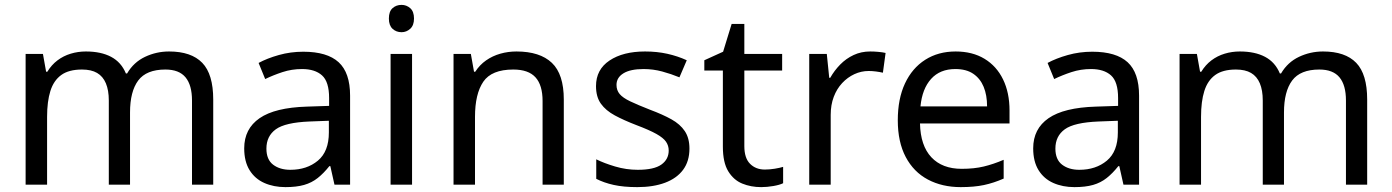

<svg xmlns="http://www.w3.org/2000/svg" viewBox="-20 -757 5705 787"><path d="M673 -546Q764 -546 809 -499.5Q854 -453 854 -349V0H767V-345Q767 -408 740.5 -440Q714 -472 658 -472Q580 -472 546.5 -427Q513 -382 513 -296V0H426V-345Q426 -387 414 -415.5Q402 -444 378 -458Q354 -472 316 -472Q262 -472 231 -449.5Q200 -427 186.5 -384Q173 -341 173 -278V0H85V-536H156L169 -463H174Q191 -491 215.5 -509.5Q240 -528 270 -537Q300 -546 332 -546Q394 -546 435.5 -524Q477 -502 496 -456H501Q528 -502 574.5 -524Q621 -546 673 -546Z M1223 -545Q1321 -545 1368 -502Q1415 -459 1415 -365V0H1351L1334 -76H1330Q1307 -47 1282.5 -27.5Q1258 -8 1226.5 1Q1195 10 1150 10Q1102 10 1063.5 -7Q1025 -24 1003 -59.5Q981 -95 981 -149Q981 -229 1044 -272.5Q1107 -316 1238 -320L1329 -323V-355Q1329 -422 1300 -448Q1271 -474 1218 -474Q1176 -474 1138 -461.5Q1100 -449 1067 -433L1040 -499Q1075 -518 1123 -531.5Q1171 -545 1223 -545ZM1249 -259Q1149 -255 1110.5 -227Q1072 -199 1072 -148Q1072 -103 1099.5 -82Q1127 -61 1170 -61Q1238 -61 1283 -98.5Q1328 -136 1328 -214V-262Z M1669 -536V0H1581V-536ZM1626 -737Q1646 -737 1661.5 -723.5Q1677 -710 1677 -681Q1677 -653 1661.5 -639Q1646 -625 1626 -625Q1604 -625 1589 -639Q1574 -653 1574 -681Q1574 -710 1589 -723.5Q1604 -737 1626 -737Z M2097 -546Q2193 -546 2242 -499.5Q2291 -453 2291 -349V0H2204V-343Q2204 -408 2175 -440Q2146 -472 2084 -472Q1995 -472 1961 -422Q1927 -372 1927 -278V0H1839V-536H1910L1923 -463H1928Q1946 -491 1972.5 -509.5Q1999 -528 2031 -537Q2063 -546 2097 -546Z M2806 -148Q2806 -96 2780 -61Q2754 -26 2706 -8Q2658 10 2592 10Q2536 10 2495.5 1Q2455 -8 2424 -24V-104Q2456 -88 2501.5 -74.5Q2547 -61 2594 -61Q2661 -61 2691 -82.5Q2721 -104 2721 -140Q2721 -160 2710 -176Q2699 -192 2670.5 -208Q2642 -224 2589 -244Q2537 -264 2500 -284Q2463 -304 2443 -332Q2423 -360 2423 -404Q2423 -472 2478.5 -509Q2534 -546 2624 -546Q2673 -546 2715.5 -536.5Q2758 -527 2795 -510L2765 -440Q2731 -454 2694 -464Q2657 -474 2618 -474Q2564 -474 2535.5 -456.5Q2507 -439 2507 -409Q2507 -387 2520 -371.5Q2533 -356 2563.5 -341.5Q2594 -327 2645 -307Q2696 -288 2732 -268Q2768 -248 2787 -219.5Q2806 -191 2806 -148Z M3115 -62Q3135 -62 3156 -65.5Q3177 -69 3190 -73V-6Q3176 1 3150 5.5Q3124 10 3100 10Q3058 10 3022.5 -4.5Q2987 -19 2965 -55Q2943 -91 2943 -156V-468H2867V-510L2944 -545L2979 -659H3031V-536H3186V-468H3031V-158Q3031 -109 3054.5 -85.5Q3078 -62 3115 -62Z M3547 -546Q3562 -546 3579.5 -544.5Q3597 -543 3610 -540L3599 -459Q3586 -462 3570.5 -464Q3555 -466 3541 -466Q3510 -466 3482 -453Q3454 -440 3432 -416.5Q3410 -393 3397.5 -360Q3385 -327 3385 -286V0H3297V-536H3369L3379 -438H3383Q3400 -468 3424 -492.5Q3448 -517 3479 -531.5Q3510 -546 3547 -546Z M3897 -546Q3966 -546 4015.5 -516Q4065 -486 4091.5 -431.5Q4118 -377 4118 -304V-251H3751Q3753 -160 3797.5 -112.5Q3842 -65 3922 -65Q3973 -65 4012.5 -74.5Q4052 -84 4094 -102V-25Q4053 -7 4013 1.5Q3973 10 3918 10Q3842 10 3783.5 -21Q3725 -52 3692.5 -113.5Q3660 -175 3660 -264Q3660 -352 3689.5 -415Q3719 -478 3772.5 -512Q3826 -546 3897 -546ZM3896 -474Q3833 -474 3796.5 -433.5Q3760 -393 3753 -321H4026Q4026 -367 4012 -401Q3998 -435 3969.5 -454.5Q3941 -474 3896 -474Z M4457 -545Q4555 -545 4602 -502Q4649 -459 4649 -365V0H4585L4568 -76H4564Q4541 -47 4516.5 -27.5Q4492 -8 4460.5 1Q4429 10 4384 10Q4336 10 4297.5 -7Q4259 -24 4237 -59.5Q4215 -95 4215 -149Q4215 -229 4278 -272.5Q4341 -316 4472 -320L4563 -323V-355Q4563 -422 4534 -448Q4505 -474 4452 -474Q4410 -474 4372 -461.5Q4334 -449 4301 -433L4274 -499Q4309 -518 4357 -531.5Q4405 -545 4457 -545ZM4483 -259Q4383 -255 4344.5 -227Q4306 -199 4306 -148Q4306 -103 4333.5 -82Q4361 -61 4404 -61Q4472 -61 4517 -98.5Q4562 -136 4562 -214V-262Z M5403 -546Q5494 -546 5539 -499.5Q5584 -453 5584 -349V0H5497V-345Q5497 -408 5470.5 -440Q5444 -472 5388 -472Q5310 -472 5276.5 -427Q5243 -382 5243 -296V0H5156V-345Q5156 -387 5144 -415.5Q5132 -444 5108 -458Q5084 -472 5046 -472Q4992 -472 4961 -449.5Q4930 -427 4916.5 -384Q4903 -341 4903 -278V0H4815V-536H4886L4899 -463H4904Q4921 -491 4945.5 -509.5Q4970 -528 5000 -537Q5030 -546 5062 -546Q5124 -546 5165.5 -524Q5207 -502 5226 -456H5231Q5258 -502 5304.5 -524Q5351 -546 5403 -546Z"/></svg>

Font: lguzrati25
Style: Book
Weight: 400
Designer: Jelle Bosma - Monotype Design Team, Universal Thirst
Foundry: Monotype Imaging Inc.
Version: Version 2.106